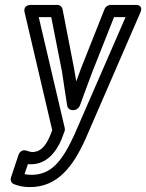

<svg xmlns="http://www.w3.org/2000/svg" viewBox="-20 -536 596 783"><path d="M94 133C99 134 102 134 106 134C169 134 209 85 231 32L243 0C245 -5 245 -10 244 -14L138 -466H189L233 -243C240 -199 246 -152 254 -105C256 -94 265 -87 276 -87H280C292 -87 302 -96 306 -106C322 -151 341 -201 357 -244L445 -466H492L283 14C233 123 188 177 108 177C97 177 88 176 80 174ZM90 79C69 71 58 87 55 97L25 187C21 199 26 211 37 215C54 222 75 227 102 227C215 227 278 143 329 30L552 -484C567 -518 534 -516 532 -516H432C421 -516 410 -509 406 -498L310 -256C304 -239 298 -222 291 -204C288 -221 285 -240 282 -257L235 -499C233 -508 225 -516 214 -516H108C69 -516 81 -483 81 -483L193 -5L184 18C165 63 143 84 112 84C107 84 97 82 90 79Z"/></svg>

Font: Falling Sky
Style: CondOuObl
Weight: 400
Designer: Paul D. Hunt
Foundry: Adobe Systems Incorporated
Version: Version 1.02